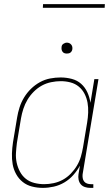

<svg xmlns="http://www.w3.org/2000/svg" viewBox="-20 -904 540 932"><path d="M188 8Q161 8 135.5 1.5Q110 -5 90.5 -20.5Q71 -36 58.5 -58.5Q46 -81 41.5 -106.5Q37 -132 38 -159Q39 -186 43 -213L63 -333Q67 -358 75 -383Q83 -408 97 -431Q111 -454 130.5 -473Q150 -492 173.5 -505Q197 -518 223 -523Q249 -528 274 -528Q302 -528 328.5 -521Q355 -514 374 -497Q393 -480 404 -456Q415 -432 419 -405L438 -520H458L381 -58Q380 -49 381.5 -39.5Q383 -30 388.5 -23Q394 -16 403 -13Q412 -10 421 -10H433V8H418Q405 8 392.5 4Q380 0 372 -9.5Q364 -19 361.5 -32Q359 -45 361 -58L368 -100Q355 -76 336 -54.5Q317 -33 292.5 -18.5Q268 -4 241 2Q214 8 188 8ZM194 -10Q217 -10 240.5 -15Q264 -20 285 -31.5Q306 -43 323.5 -61Q341 -79 353.5 -100Q366 -121 372.5 -143.5Q379 -166 383 -189L403 -309Q407 -333 408 -357.5Q409 -382 405 -405Q401 -428 390.5 -448.5Q380 -469 362.5 -483.5Q345 -498 322 -504Q299 -510 275 -510Q252 -510 228 -505Q204 -500 183 -488.5Q162 -477 144 -459Q126 -441 113.5 -420Q101 -399 93.5 -376Q86 -353 82 -330L62 -210Q59 -186 57.5 -161.5Q56 -137 61 -114Q66 -91 77 -70.5Q88 -50 105.5 -36Q123 -22 146.5 -16Q170 -10 194 -10ZM304 -644Q298 -644 292.5 -646Q287 -648 283.5 -653Q280 -658 279 -664Q278 -670 279 -676Q279 -681 281.5 -685Q284 -689 288 -691.5Q292 -694 296 -695.5Q300 -697 305 -697Q311 -697 316.5 -694.5Q322 -692 326 -687Q330 -682 331 -676Q332 -670 331 -664Q330 -659 327.5 -655Q325 -651 321.5 -648.5Q318 -646 313.5 -645Q309 -644 304 -644ZM188 -866 189 -884H489L488 -866Z"/></svg>

Font: Iosevka Curly Thin
Style: Italic
Weight: 100
Italic angle: -9°
Monospace: yes
Designer: Belleve Invis
Foundry: Belleve Invis
Version: Version 22.1.2; ttfautohint (v1.8.4)